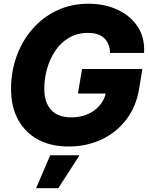

<svg xmlns="http://www.w3.org/2000/svg" viewBox="-20 -759 778 1010"><path d="M341.3 11.7Q247.1 11.7 179.2 -25.4Q111.3 -62.5 74.7 -130.4Q38.1 -198.2 38.1 -291Q38.1 -381.3 67.1 -462.4Q96.2 -543.5 150.1 -605.7Q204.1 -668 278.8 -703.6Q353.5 -739.3 445.3 -739.3Q530.3 -739.3 598.4 -707.8Q666.5 -676.3 704.6 -618.2Q742.7 -560.1 737.8 -480.5H559.1Q558.1 -528.8 529.1 -557.4Q500 -585.9 443.8 -585.9Q385.3 -585.9 341.8 -559.8Q298.3 -533.7 269.8 -490.5Q241.2 -447.3 227.1 -395.5Q212.9 -343.8 212.9 -293Q212.9 -220.2 249 -180.9Q285.2 -141.6 355 -141.6Q425.3 -141.6 474.4 -177.2Q523.4 -212.9 536.1 -267.1H390.1L411.6 -396H729L711.9 -292Q696.8 -199.7 645.3 -131.3Q593.8 -63 515.1 -25.6Q436.5 11.7 341.3 11.7ZM169.9 231 244.1 57.6H398.4L286.6 231Z"/></svg>

Font: Inter Display ExtraBold
Style: Italic
Weight: 800
Italic angle: -9.39999°
Designer: Rasmus Andersson
Foundry: rsms
Version: Version 4.000;git-a52131595